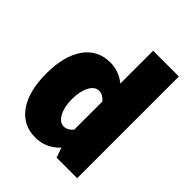

<svg xmlns="http://www.w3.org/2000/svg" viewBox="-213 -889 1020 1020"><g transform="rotate(45 296.5 -379.5)"><path d="M25.9 -276.9C25.9 -188.5 43.5 -119.6 78.6 -69.8C113.8 -20 162.6 4.9 224.6 4.9C277.8 4.9 323.7 -15.1 361.3 -55.7L380.9 0H535.2V-764.2H341.8V-517.6C308.1 -545.4 269 -559.6 224.6 -559.6C162.6 -559.6 113.8 -534.7 78.6 -484.9C43.5 -434.6 25.9 -365.2 25.9 -276.9ZM218.3 -277.3C218.3 -316.9 225.1 -349.1 238.3 -374C251.5 -398.9 269 -411.1 290 -411.1C308.1 -411.1 325.7 -401.9 341.8 -382.8V-170.9C326.2 -152.8 309.1 -143.6 290.5 -143.6C269.5 -143.6 252 -156.2 238.8 -181.2C225.1 -206.1 218.3 -237.8 218.3 -277.3Z"/></g></svg>

Font: Estedad Black
Style: Regular
Weight: 900
Designer: Amin Abedi
Version: Version 7.3